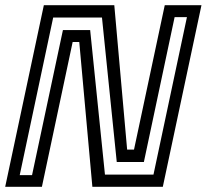

<svg xmlns="http://www.w3.org/2000/svg" viewBox="-32 -720 796 740"><path d="M44 -45H91.5L210.5 -604H315.5L372.5 -47H559.5L688.5 -654H641L522.5 -95.5H418L361 -652.5H173ZM-12 0 137 -700H408.5L458 -143.5H484.5L603 -700H744.5L595.5 0H324L273.5 -558H248L129.5 0Z"/></svg>

Font: Tourney Thin Medium
Style: Italic
Weight: 500
Italic angle: -12°
Version: Version 1.015